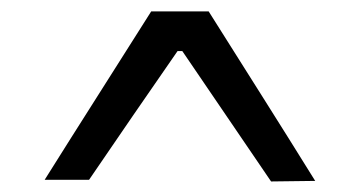

<svg xmlns="http://www.w3.org/2000/svg" viewBox="-20 -706 648 346"><path d="M468.5 -379Q428.5 -437.5 388.5 -496.5Q348.5 -555.5 308.5 -614H300Q260 -556.5 220 -498.2Q180 -440 140.5 -382H60.5Q108.5 -458.5 156.5 -534Q204.5 -609.5 252.5 -685.5H356Q404 -609.5 452.2 -533Q500.5 -456.5 548 -380Z"/></svg>

Font: Heraclito
Style: Regular
Weight: 400
Designer: Kostas Bartsokas (font) & Cristiano Sobral (main changes)
Foundry: Kostas Bartsokas (font) & Cristiano Sobral (main changes)
Version: Version 1.00;July 8, 2020;FontCreator 13.0.0.2655 64-bit